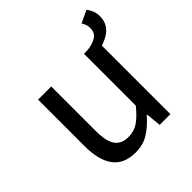

<svg xmlns="http://www.w3.org/2000/svg" viewBox="-172 -757 900 900"><g transform="rotate(-45 278.0 -306.5)"><path d="M223.6 12.2Q146 12.2 110.1 -37.1Q74.2 -86.4 74.2 -179.2V-486.8H161.6V-190.4Q161.6 -123.5 182.9 -93.3Q204.1 -63 251 -63Q287.6 -63 316.2 -82.3Q344.7 -101.6 378.4 -143.1V-486.8H401.4Q436 -490.2 460.4 -504.4Q484.9 -518.6 484.9 -552.7Q484.9 -564 481 -574.7Q477.1 -585.4 471.2 -595.2L532.7 -624.5Q543 -610.8 549.6 -594.5Q556.2 -578.1 556.2 -559.1Q556.2 -528.3 542.7 -507.3Q529.3 -486.3 508.5 -473.9Q487.8 -461.4 464.8 -455.1V0H393.6L386.2 -75.7H383.3Q349.6 -36.1 311.8 -12Q273.9 12.2 223.6 12.2Z"/></g></svg>

Font: Varta Light Medium
Style: Regular
Weight: 500
Version: Version 1.004